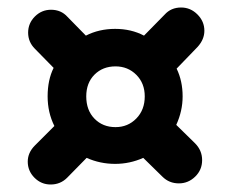

<svg xmlns="http://www.w3.org/2000/svg" viewBox="-20 -591 616 512"><path d="M115 -99Q90 -99 72 -117Q54 -135 54 -160Q54 -184 73 -203L125 -255Q107 -291 107 -334Q107 -378 123 -410L73 -461Q55 -479 55 -504Q55 -529 73 -547Q91 -565 116 -565Q143 -565 160 -546L209 -496Q244 -514 287 -514Q330 -514 364 -496L419 -552Q436 -571 463 -571Q488 -571 506.5 -552.5Q525 -534 525 -509Q525 -486 507 -466L451 -408Q467 -375 467 -334Q467 -295 450 -258L500 -209Q519 -190 519 -164Q519 -138 500.5 -120Q482 -102 457 -102Q431 -102 413 -120L362 -170Q326 -154 287 -154Q247 -154 211 -170L159 -117Q141 -99 115 -99ZM288 -252Q321 -252 343.5 -275Q366 -298 366 -334Q366 -369 343.5 -391.5Q321 -414 288 -414Q254 -414 232 -392Q210 -370 210 -334Q210 -297 232 -274.5Q254 -252 288 -252Z"/></svg>

Font: Jellee Roman
Style: Regular
Weight: 400
Designer: Alfredo Marco Pradil
Foundry: Alfredo Marco Pradil
Version: Version 1.016;PS 001.016;hotconv 1.0.88;makeotf.lib2.5.64775